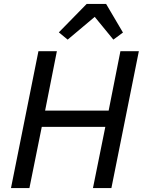

<svg xmlns="http://www.w3.org/2000/svg" viewBox="-20 -959 728 979"><path d="M517 -312H193L130 0H36L176 -698H270L210 -395H534L594 -698H688L548 0H454ZM521 -939 607 -793 558 -757 463 -873 325 -757 280 -794 422 -939Z"/></svg>

Font: IBM Plex Sans Text
Style: Italic
Weight: 450
Italic angle: -11°
Designer: Mike Abbink, Paul van der Laan, Pieter van Rosmalen
Foundry: Bold Monday
Version: Version 3.005